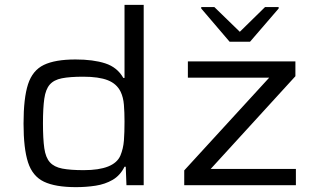

<svg xmlns="http://www.w3.org/2000/svg" viewBox="-20 -763 1302 791"><path d="M293 8Q208 8 161 -14.5Q114 -37 95.5 -94Q77 -151 77 -254Q77 -359 95.5 -416Q114 -473 160.5 -495.5Q207 -518 291 -518Q364 -518 413.5 -502Q463 -486 488 -442H493V-743H572V0H501L498 -76H493Q475 -40 444 -22Q413 -4 374 2Q335 8 293 8ZM325 -62Q450 -62 476 -122Q488 -151 490.5 -184Q493 -217 493 -262Q493 -300 490.5 -331Q488 -362 477 -385Q461 -418 424 -432.5Q387 -447 323 -447Q268 -447 235 -440.5Q202 -434 185 -414.5Q168 -395 162.5 -356.5Q157 -318 157 -255Q157 -191 162.5 -152.5Q168 -114 185.5 -94.5Q203 -75 236.5 -68.5Q270 -62 325 -62ZM739 0V-61L1089 -443H754V-510H1197V-449L848 -67H1199V0ZM926 -591 809 -728V-734H863L968 -632L1072 -734H1128V-728L1010 -591Z"/></svg>

Font: Saira Expanded
Style: Regular
Weight: 400
Width: 7
Designer: Hector Gatti with collaboration of the Omnibus-Type team
Foundry: Omnibus-Type
Version: Version 1.100; ttfautohint (v1.8.3)